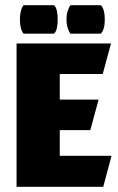

<svg xmlns="http://www.w3.org/2000/svg" viewBox="-20 -722 457 742"><path d="M44 0V-554H409L377 -436H211V-337H361L329 -219H211V-120H411L379 0ZM252 -592Q246 -600 241.5 -614.5Q237 -629 237 -647Q237 -665 241.5 -679Q246 -693 252 -702H370Q385 -686 385 -646Q385 -609 370 -592ZM71 -592Q57 -609 57 -647Q57 -683 71 -702H189Q197 -694 200 -679.5Q203 -665 203 -646Q203 -629 200 -614.5Q197 -600 189 -592Z"/></svg>

Font: Tac One
Style: Regular
Weight: 400
Designer: Oluseyi Olusanya, David Udoh, Eyiyemi Adegbite, Mirko Velimirović
Version: Version 1.003; ttfautohint (v1.8.4.7-5d5b)